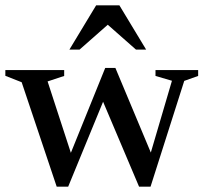

<svg xmlns="http://www.w3.org/2000/svg" viewBox="-20 -690 771 718"><path d="M623 -388 561.5 -406V-428H721V-406L669 -387.5L543 8H500L365.5 -309.5L235 8H192L61 -382.5L0 -406.5V-428H220V-406L158 -385.5L245 -118.5L373.5 -436H411.5L544 -119.5ZM239.5 -504.5 339.5 -670H426.5L526.5 -504.5H488.5L383 -597.5L277.5 -504.5Z"/></svg>

Font: Newsreader Text Medium
Style: Regular
Weight: 500
Designer: Hugues Gentile
Foundry: Production Type
Version: Version 1.001